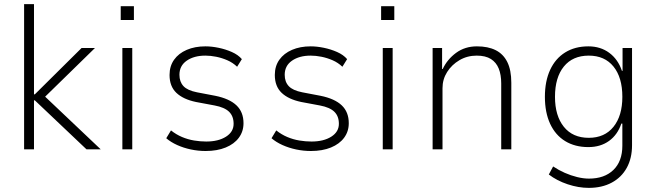

<svg xmlns="http://www.w3.org/2000/svg" viewBox="-20 -725 3185 932"><path d="M97 0V-705H145V-267H149L376 -492H441L182 -239L183 -271L469 0H400L149 -238H145V0Z M566 -628V-695H630V-628ZM574 0V-492H622V0Z M978 8Q942 8 906.5 0.5Q871 -7 840 -21Q809 -35 787 -54L810 -92Q835 -72 863.5 -60Q892 -48 922 -43Q952 -38 981 -38Q1040 -38 1077 -61.5Q1114 -85 1114 -124Q1114 -161 1092 -182.5Q1070 -204 1022 -213L931 -230Q869 -243 836 -274.5Q803 -306 803 -361Q803 -404 825 -435Q847 -466 886.5 -483Q926 -500 977 -500Q1007 -500 1041 -493Q1075 -486 1105.5 -472.5Q1136 -459 1154 -438L1131 -401Q1110 -421 1083.5 -432.5Q1057 -444 1029.5 -449.5Q1002 -455 977 -455Q922 -455 886.5 -430.5Q851 -406 851 -362Q851 -328 870.5 -307Q890 -286 936 -277L1025 -260Q1094 -246 1128 -213.5Q1162 -181 1162 -127Q1162 -87 1139.5 -56.5Q1117 -26 1075.5 -9Q1034 8 978 8Z M1489 8Q1453 8 1417.5 0.5Q1382 -7 1351 -21Q1320 -35 1298 -54L1321 -92Q1346 -72 1374.5 -60Q1403 -48 1433 -43Q1463 -38 1492 -38Q1551 -38 1588 -61.5Q1625 -85 1625 -124Q1625 -161 1603 -182.5Q1581 -204 1533 -213L1442 -230Q1380 -243 1347 -274.5Q1314 -306 1314 -361Q1314 -404 1336 -435Q1358 -466 1397.5 -483Q1437 -500 1488 -500Q1518 -500 1552 -493Q1586 -486 1616.5 -472.5Q1647 -459 1665 -438L1642 -401Q1621 -421 1594.5 -432.5Q1568 -444 1540.5 -449.5Q1513 -455 1488 -455Q1433 -455 1397.5 -430.5Q1362 -406 1362 -362Q1362 -328 1381.5 -307Q1401 -286 1447 -277L1536 -260Q1605 -246 1639 -213.5Q1673 -181 1673 -127Q1673 -87 1650.5 -56.5Q1628 -26 1586.5 -9Q1545 8 1489 8Z M1830 -628V-695H1894V-628ZM1838 0V-492H1886V0Z M2080 0V-492H2126V-390H2129Q2151 -437 2194 -468.5Q2237 -500 2295 -500Q2349 -500 2386 -481.5Q2423 -463 2442.5 -424Q2462 -385 2462 -323V0H2413V-320Q2413 -362 2401 -392Q2389 -422 2363 -438.5Q2337 -455 2294 -455Q2248 -455 2210.5 -433Q2173 -411 2150.5 -375.5Q2128 -340 2128 -297V0Z M2838 187Q2788 187 2735.5 169.5Q2683 152 2644 122L2665 83Q2692 101 2721.5 114Q2751 127 2781.5 134.5Q2812 142 2839 142Q2914 142 2957.5 100Q3001 58 3001 -18V-125H2996Q2978 -71 2936.5 -41Q2895 -11 2836 -11Q2771 -11 2723.5 -40Q2676 -69 2650.5 -124Q2625 -179 2625 -255Q2625 -331 2650.5 -386Q2676 -441 2723.5 -470.5Q2771 -500 2836 -500Q2895 -500 2937.5 -468.5Q2980 -437 2999 -381H3002V-492H3048V-20Q3048 43 3022.5 89.5Q2997 136 2949.5 161.5Q2902 187 2838 187ZM2838 -56Q2915 -56 2958 -109.5Q3001 -163 3001 -255Q3001 -349 2958 -402Q2915 -455 2838 -455Q2760 -455 2717 -402Q2674 -349 2674 -255Q2674 -163 2717 -109.5Q2760 -56 2838 -56Z"/></svg>

Font: Nunito Sans 7pt SemiCondensed ExtraLight
Style: Regular
Weight: 250
Width: 4
Designer: Vernon Adams
Foundry: Vernon Adams
Version: Version 3.101;gftools[0.9.27]